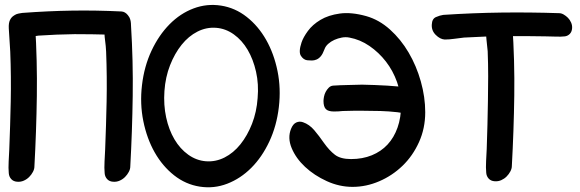

<svg xmlns="http://www.w3.org/2000/svg" viewBox="-20 -743 2378 787"><path d="M51 2Q65 3 77.5 -2.5Q90 -8 99.5 -17.5Q109 -27 115 -38.5Q121 -50 121 -60Q129 -205 131 -349.5Q133 -494 124 -639Q124 -645 131.5 -651.5Q139 -658 147 -665Q155 -672 160.5 -677.5Q166 -683 161.5 -687Q157 -691 139.5 -692Q122 -693 85 -691Q72 -690 59 -687.5Q46 -685 36 -678.5Q26 -672 20.5 -660Q15 -648 16 -627Q17 -604 19 -579Q21 -554 22 -531Q24 -480 24.5 -429Q25 -378 24 -327Q23 -278 21.5 -229.5Q20 -181 18 -130Q17 -108 15.5 -81Q14 -54 16 -33Q17 -19 26 -9Q35 1 51 2ZM444 2Q458 3 470.5 -2.5Q483 -8 492.5 -17.5Q502 -27 508 -38.5Q514 -50 514 -60Q522 -205 524 -349.5Q526 -494 517 -639Q517 -648 515.5 -656.5Q514 -665 510 -672.5Q506 -680 498.5 -685Q491 -690 478 -691Q465 -692 452.5 -686Q440 -680 430.5 -671Q421 -662 415.5 -650Q410 -638 409 -627Q407 -604 410.5 -579Q414 -554 415 -531Q417 -480 417.5 -429Q418 -378 417 -327Q416 -278 414.5 -229.5Q413 -181 411 -130Q410 -108 408.5 -81Q407 -54 409 -33Q410 -19 419 -9Q428 1 444 2ZM517 -640Q516 -666 504.5 -680.5Q493 -695 478 -696Q374 -701 276 -699.5Q178 -698 71 -690Q65 -689 56.5 -687.5Q48 -686 40.5 -681.5Q33 -677 27.5 -670Q22 -663 22 -651Q21 -627 36.5 -609Q52 -591 68 -590Q85 -589 103 -592Q121 -595 138 -597Q212 -602 286 -603Q321 -603 356.5 -602.5Q392 -602 428 -601Q444 -600 463.5 -599Q483 -598 499 -600Q504 -601 508 -595.5Q512 -590 514 -589.5Q516 -589 517 -599Q518 -609 517 -640Z M562 -394Q553 -318 567.5 -246.5Q582 -175 614 -118.5Q646 -62 693.5 -24.5Q741 13 799 22Q857 31 911.5 10Q966 -11 1010 -55Q1054 -99 1084 -163Q1114 -227 1123 -304Q1132 -381 1117.5 -452Q1103 -523 1071 -579.5Q1039 -636 991.5 -673.5Q944 -711 886 -720Q828 -729 773.5 -708.5Q719 -688 675 -643.5Q631 -599 601 -535Q571 -471 562 -394ZM654 -370Q658 -427 677 -475.5Q696 -524 724.5 -559.5Q753 -595 789.5 -613.5Q826 -632 866 -629Q905 -626 938.5 -602Q972 -578 995 -539Q1018 -500 1029.5 -449Q1041 -398 1036 -341Q1032 -284 1013 -235.5Q994 -187 965.5 -151.5Q937 -116 900.5 -97.5Q864 -79 824 -82Q785 -85 751.5 -109Q718 -133 695 -172Q672 -211 661 -262Q650 -313 654 -370Z M1723 -283Q1723 -217 1697.5 -160.5Q1672 -104 1630 -63.5Q1588 -23 1534.5 0Q1481 23 1425 23Q1371 23 1319.5 -0.5Q1268 -24 1230.5 -59Q1193 -94 1175.5 -136Q1158 -178 1173 -215Q1181 -235 1194.5 -241Q1208 -247 1222 -242Q1248 -233 1268 -209.5Q1288 -186 1308 -157Q1330 -126 1353 -108.5Q1376 -91 1419 -91Q1466 -91 1504 -106.5Q1542 -122 1568.5 -150.5Q1595 -179 1609.5 -220Q1624 -261 1624 -312Q1624 -360 1607.5 -406.5Q1591 -453 1562 -490.5Q1533 -528 1494.5 -554.5Q1456 -581 1412 -589Q1397 -592 1381 -589Q1365 -586 1350.5 -579.5Q1336 -573 1325 -563Q1314 -553 1310 -541Q1303 -522 1295 -512.5Q1287 -503 1277.5 -499Q1268 -495 1258.5 -495Q1249 -495 1239 -496Q1224 -498 1213.5 -514Q1203 -530 1216 -569Q1223 -590 1242 -616Q1261 -642 1293.5 -661.5Q1326 -681 1373 -687.5Q1420 -694 1481 -677Q1534 -662 1578.5 -622Q1623 -582 1655 -527.5Q1687 -473 1705 -409Q1723 -345 1723 -283ZM1306 -329Q1306 -336 1308 -346.5Q1310 -357 1315 -366.5Q1320 -376 1327.5 -383.5Q1335 -391 1345 -392Q1374 -394 1404.5 -394.5Q1435 -395 1464 -396Q1516 -395 1567.5 -392Q1619 -389 1671 -382Q1692 -379 1698 -367Q1704 -355 1704 -337Q1704 -330 1701.5 -319Q1699 -308 1694 -298.5Q1689 -289 1681 -282Q1673 -275 1661 -275Q1653 -275 1647 -276Q1641 -277 1634 -278Q1628 -280 1622 -281Q1616 -282 1609 -283Q1574 -287 1539.5 -288Q1505 -289 1470 -289Q1449 -289 1428 -289Q1407 -289 1385 -288Q1376 -287 1367 -286.5Q1358 -286 1349 -286Q1325 -286 1315.5 -296Q1306 -306 1306 -329Z M2008 0Q2022 1 2034.5 -4.5Q2047 -10 2056.5 -19.5Q2066 -29 2072 -40.5Q2078 -52 2078 -62Q2086 -207 2088 -351Q2090 -495 2080 -641Q2079 -658 2073.5 -663.5Q2068 -669 2042 -671Q2015 -673 1994.5 -662Q1974 -651 1972 -629Q1971 -606 1974 -581Q1977 -556 1979 -533Q1981 -482 1981 -431Q1981 -380 1980 -329Q1979 -280 1978 -231Q1977 -182 1975 -132Q1974 -110 1972.5 -83Q1971 -56 1973 -35Q1974 -21 1983 -11Q1992 -1 2008 0ZM2325 -627Q2326 -639 2321 -650.5Q2316 -662 2308 -670Q2300 -678 2290.5 -683.5Q2281 -689 2272 -689Q2152 -693 2035.5 -691.5Q1919 -690 1797 -682Q1783 -680 1767 -673Q1751 -666 1750 -643Q1748 -618 1766 -600Q1784 -582 1803 -581Q1822 -581 1842.5 -584Q1863 -587 1882 -589Q1925 -591 1967 -593Q2009 -595 2052 -595Q2093 -595 2133 -595Q2173 -595 2215 -594Q2234 -594 2256.5 -593Q2279 -592 2296 -594Q2308 -596 2316 -604.5Q2324 -613 2325 -627Z"/></svg>

Font: Balpaq
Style: Regular
Weight: 400
Designer: Abay Emes
Version: Version 1.000